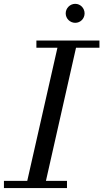

<svg xmlns="http://www.w3.org/2000/svg" viewBox="-60 -956 526 976"><path d="M274 -888C274 -861.5 296 -840 322.5 -840C349 -840 370 -861.5 370 -888C370 -914.5 349 -936.5 322.5 -936.5C296 -936.5 274 -914.5 274 -888ZM-40 -36.5V0H280.5V-36.5H173.5L326.5 -713.5H445.5V-750H125V-713.5H232L78.5 -36.5Z"/></svg>

Font: Bodoni* 06pt
Style: Italic
Weight: 400
Italic angle: -13°
Version: Version 2.3